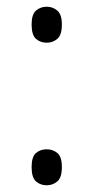

<svg xmlns="http://www.w3.org/2000/svg" viewBox="-20 -545 278 571"><path d="M119 -418Q100 -418 87 -429.5Q74 -441 74 -472Q74 -502 87 -513.5Q100 -525 119 -525Q137 -525 150.5 -513.5Q164 -502 164 -472Q164 -441 150.5 -429.5Q137 -418 119 -418ZM119 6Q100 6 87 -5.5Q74 -17 74 -48Q74 -79 87 -90Q100 -101 119 -101Q137 -101 150.5 -90Q164 -79 164 -48Q164 -17 150.5 -5.5Q137 6 119 6Z"/></svg>

Font: Noto Serif Hebrew SemiCondensed Light
Style: Regular
Weight: 300
Width: 4
Designer: Monotype Design Team
Foundry: Monotype Imaging Inc.
Version: Version 2.004; ttfautohint (v1.8.4.7-5d5b)